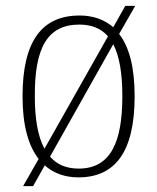

<svg xmlns="http://www.w3.org/2000/svg" viewBox="-20 -596 537 656"><path d="M112 -53 59 40H93L133 -31C163 -4 202 10 248 10C374 10 440 -78 440 -267C440 -365 422 -435 387 -480L442 -576H408L367 -503C337 -529 298 -543 252 -543C122 -543 57 -454 57 -267C57 -170 76 -99 112 -53ZM349 -472 132 -88C109 -130 99 -191 99 -267C98 -431 141 -512 251 -512C293 -512 325 -499 349 -472ZM249 -20C206 -20 174 -34 151 -61L367 -445C388 -404 398 -346 398 -267C398 -112 359 -20 249 -20Z"/></svg>

Font: Noto Serif Hebrew SemiCondensed ExtraLight
Style: Regular
Weight: 200
Width: 4
Designer: Monotype Design Team
Foundry: Monotype Imaging Inc.
Version: Version 2.004